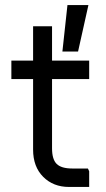

<svg xmlns="http://www.w3.org/2000/svg" viewBox="-20 -740 418 760"><path d="M253 0Q191 0 151 -40Q111 -80 111 -148V-636H186V-153Q186 -109 204.5 -91Q223 -73 266 -73H328L333 -62V0ZM25 -427V-500H333V-427ZM227 -536 247 -720H330L289 -536Z"/></svg>

Font: Fustat
Style: Regular
Weight: 400
Designer: Mohamed Gaber, Khaled Hosny, Laura Garcia Mut
Foundry: Kief Type Foundry, Alif Type Foundry, Hard Type Foundry
Version: Version 1.007